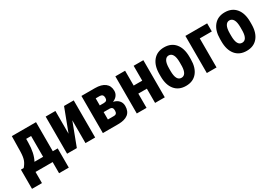

<svg xmlns="http://www.w3.org/2000/svg" viewBox="27 -1372 3361 2366"><g transform="rotate(-30 1707.5 -189.5)"><path d="M61 -114.7Q95.2 -153.8 109.9 -193.4Q124.5 -232.9 127 -304.2L130.9 -528.3H475.1V-114.7H544.9V158.7H406.7V0H163.1V158.7H21.5V-114.7ZM214.4 -114.7H337.4V-410.6H267.1L266.6 -358.4Q265.1 -207 214.4 -114.7Z M874 -528.3H1011.7V0H874V-324.7L751 0H612.3V-528.3H751V-204.1Z M1121.1 0V-528.3H1313Q1405.3 -528.3 1454.8 -490.2Q1504.4 -452.1 1504.4 -380.9Q1504.4 -344.2 1483.2 -315.2Q1461.9 -286.1 1421.4 -270.5Q1470.7 -260.3 1499.3 -229.2Q1527.8 -198.2 1527.8 -150.9Q1527.8 0 1337.9 0ZM1258.8 -218.8V-113.8H1341.3Q1368.2 -113.8 1378.9 -127Q1389.6 -140.1 1389.6 -165.5Q1389.6 -194.8 1377.9 -206.5Q1366.2 -218.3 1344.2 -218.8ZM1258.8 -314H1314.9Q1342.8 -314 1354.2 -325.9Q1365.7 -337.9 1365.7 -361.3Q1365.7 -412.6 1317.9 -414.6H1258.8Z M2002.4 0H1864.3V-202.6H1742.7V0H1604V-528.3H1742.7V-316.9H1864.3V-528.3H2002.4Z M2087.4 -281.2Q2087.4 -401.4 2144 -469.7Q2200.7 -538.1 2300.8 -538.1Q2401.9 -538.1 2458.5 -469.7Q2515.1 -401.4 2515.1 -280.3V-246.6Q2515.1 -126 2459 -58.1Q2402.8 9.8 2301.8 9.8Q2200.2 9.8 2143.8 -58.3Q2087.4 -126.5 2087.4 -247.6ZM2226.1 -246.6Q2226.1 -105 2301.8 -105Q2371.6 -105 2377 -223.1L2377.4 -281.2Q2377.4 -353.5 2357.4 -388.4Q2337.4 -423.3 2300.8 -423.3Q2265.6 -423.3 2245.8 -388.4Q2226.1 -353.5 2226.1 -281.2Z M2910.2 -413.1H2738.8V0H2600.6V-528.3H2910.2Z M2951.2 -281.2Q2951.2 -401.4 3007.8 -469.7Q3064.5 -538.1 3164.6 -538.1Q3265.6 -538.1 3322.3 -469.7Q3378.9 -401.4 3378.9 -280.3V-246.6Q3378.9 -126 3322.8 -58.1Q3266.6 9.8 3165.5 9.8Q3064 9.8 3007.6 -58.3Q2951.2 -126.5 2951.2 -247.6ZM3089.8 -246.6Q3089.8 -105 3165.5 -105Q3235.4 -105 3240.7 -223.1L3241.2 -281.2Q3241.2 -353.5 3221.2 -388.4Q3201.2 -423.3 3164.6 -423.3Q3129.4 -423.3 3109.6 -388.4Q3089.8 -353.5 3089.8 -281.2Z"/></g></svg>

Font: Roboto Condensed
Style: Bold
Weight: 700
Designer: Google
Version: Version 2.134; 2016